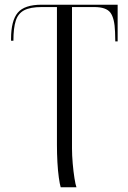

<svg xmlns="http://www.w3.org/2000/svg" viewBox="-20 -556 545 816"><path d="M238 240Q234 227 230 198.5Q226 170 224 133.5Q222 97 222 60V-526H157Q109 -526 83 -512.5Q57 -499 47 -468Q37 -437 37 -383H27V-391Q27 -468 55.5 -502Q84 -536 157 -536H480V-380H470L469 -420Q467 -479 449 -502.5Q431 -526 381 -526H286V75Q286 104 289 138.5Q292 173 296.5 201.5Q301 230 305 240Z"/></svg>

Font: Noto Serif Display Light
Style: Regular
Weight: 300
Designer: Monotype Design Team
Foundry: Monotype Imaging Inc.
Version: Version 2.009